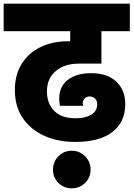

<svg xmlns="http://www.w3.org/2000/svg" viewBox="-34 -760 728 1047"><path d="M395 -413Q319 -413 270.5 -373Q222 -333 222 -261Q222 -197 261 -156Q300 -115 379 -115Q431 -115 463.5 -134.5Q496 -154 496 -192Q496 -211 484.5 -222.5Q473 -234 455 -234Q439 -234 428 -223.5Q417 -213 417 -198Q417 -189 420 -183H293Q289 -202 289 -223Q289 -289 336.5 -325Q384 -361 463 -361Q551 -361 600 -315Q649 -269 649 -192Q649 -94 578.5 -40Q508 14 376 14Q282 14 207.5 -19.5Q133 -53 90 -116.5Q47 -180 47 -269Q47 -352 84.5 -412Q122 -472 187.5 -503.5Q253 -535 337 -535H349V-590H-14V-740H674V-590H519V-413ZM460 166Q460 208 430 237.5Q400 267 357 267Q314 267 284.5 237.5Q255 208 255 166Q255 122 284.5 92Q314 62 357 62Q400 62 430 92Q460 122 460 166Z"/></svg>

Font: DVN-Poppins ExtBd
Style: Regular
Weight: 800
Designer: Ninad Kale (Devanagari), Jonny Pinhorn (Latin)
Foundry: Indian Type Foundry
Version: 4.004